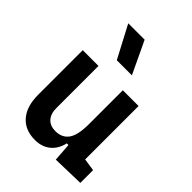

<svg xmlns="http://www.w3.org/2000/svg" viewBox="-227 -913 1040 1040"><g transform="rotate(45 293.0 -392.5)"><path d="M227.5 9.8Q150.9 9.8 108.6 -38.8Q66.4 -87.4 66.4 -175.8V-517.6H187V-195.3Q187 -150.9 209.2 -126.7Q231.4 -102.5 271.5 -102.5Q322.3 -102.5 347.9 -138.4Q373.5 -174.3 373.5 -258.8V-517.6H494.1V-108.4L565.4 -97.7V0L382.3 4.9L375 -99.6H362.3Q350.1 -46.9 314.7 -18.6Q279.3 9.8 227.5 9.8ZM235.4 -609.4 137.7 -794.9H263.2L351.1 -609.4Z"/></g></svg>

Font: CaskaydiaCove NFP SemiBold
Style: Regular
Weight: 600
Designer: Aaron Bell
Foundry: Saja Typeworks
Version: Version 2111.001; VTT 6.35;Nerd Fonts 3.1.1